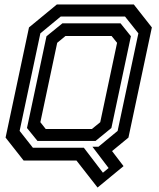

<svg xmlns="http://www.w3.org/2000/svg" viewBox="-20 -720 711 861"><path d="M417.5 121 323 0H86L5 -103L110 -597L235 -700H580L661 -597L556 -103L482.5 -42.5L534 25ZM441.5 54.5 467 33.5 394.5 -62H421.5L507.5 -133L600.5 -570.5L540.5 -646H252.5L161 -570.5L68 -133L127.5 -57.5H356ZM185 -141.5H392L429.5 -172L505 -528L480.5 -558.5H273.5L236.5 -528L161 -172ZM148 -88 101 -146 188.5 -557.5 260 -615.5H520.5L567 -557.5L479.5 -146L408.5 -88Z"/></svg>

Font: Tourney SemiBold
Style: Italic
Weight: 600
Italic angle: -12°
Version: Version 1.015